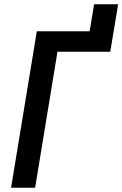

<svg xmlns="http://www.w3.org/2000/svg" viewBox="-20 -882 575 902"><path d="M32 0 153 -735H401L422 -862H535L498 -639H250L145 0Z"/></svg>

Font: Iosevka Custom
Style: Bold Italic
Weight: 700
Italic angle: -9°
Designer: Belleve Invis
Foundry: Belleve Invis
Version: Version 30.3.1; ttfautohint (v1.8.3)